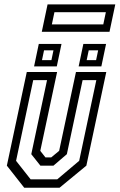

<svg xmlns="http://www.w3.org/2000/svg" viewBox="-20 -876 558 896"><path d="M93 0 12 -103 105 -540H246.5L168 -172L192 -141.5H219L256 -172L334.5 -540H476L383 -103L258 0ZM123 -39H247L349.5 -125.5L429.5 -502H365.5L292 -156.5L229.5 -103H168.5L126 -156.5L199.5 -502H135L55 -125.5ZM347 -566 369 -671H475L453 -566ZM139 -566 161 -671H267L245 -566ZM176 -595.5H220L229.5 -641H185.5ZM384.5 -595.5H428.5L438 -641H394ZM175 -727.5 202 -855.5H518L491 -727.5ZM222 -762H462L474 -819H234Z"/></svg>

Font: Tourney Condensed Regular
Style: Italic
Weight: 400
Width: 3
Italic angle: -12°
Designer: Tyler Finck
Foundry: Etcetera Type Co
Version: Version 1.010; ttfautohint (v1.8.3)